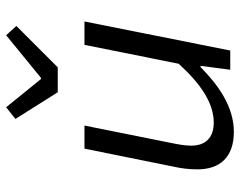

<svg xmlns="http://www.w3.org/2000/svg" viewBox="-100 -688 799 640"><g transform="rotate(-90 300.0 -367.5)"><path d="M181 12C267 12 339 -42 397 -99H401L388 0H452L549 -486H471L408 -172C342 -99 277 -55 212 -55C162 -55 135 -82 135 -130C135 -152 139 -172 144 -197L202 -486H125L65 -189C59 -162 56 -137 56 -109C56 -36 95 12 181 12ZM313 -575H396L534 -713L503 -747L361 -631H357L263 -747L224 -716L313 -575Z"/></g></svg>

Font: Source Code Variable
Style: Italic
Weight: 400
Italic angle: -11°
Monospace: yes
Designer: Paul D. Hunt, Teo Tuominen
Foundry: Adobe Systems Incorporated
Version: Version 1.005;PS 1.0;hotconv 16.6.54;makeotf.lib2.5.65590